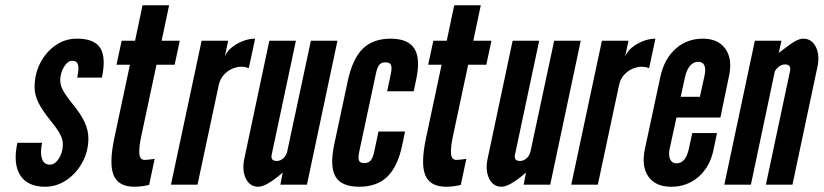

<svg xmlns="http://www.w3.org/2000/svg" viewBox="-20 -702 3132 730"><path d="M151.5 8Q195.5 8 233 -17.5Q270.5 -43 293.2 -84.8Q316 -126.5 316 -176Q316 -206.5 301.8 -237.5Q287.5 -268.5 255 -308Q229 -340.5 219 -359.5Q209 -378.5 209 -396.5Q209 -424 223.2 -447.5Q237.5 -471 254.5 -471Q272 -471 276.5 -456Q281 -441 273.5 -407H367.5Q384 -485 360.5 -520.5Q337 -556 270 -555Q226.5 -554.5 190.5 -529.2Q154.5 -504 133 -462.2Q111.5 -420.5 111.5 -370.5Q111.5 -341.5 125.8 -312.2Q140 -283 176 -238.5Q199.5 -209.5 209.2 -190.2Q219 -171 219 -153.5Q219 -123 204 -99.5Q189 -76 169.5 -76Q147.5 -76 139.8 -97.8Q132 -119.5 140 -159H46Q29 -79.5 56.8 -35.8Q84.5 8 151.5 8Z M491.5 8Q518.5 8 547 1L568 -98Q541.5 -94 530 -94Q511.5 -94 509.8 -118Q508 -142 517 -184L575 -456H644L663.5 -547H594.5L623 -682H522L493.5 -547H442.5L423 -456H474L414.5 -176Q394 -79.5 412 -35.8Q430 8 491.5 8Z M630 0H731L812 -380Q817.5 -405 835.5 -422.2Q853.5 -439.5 877.8 -445.8Q902 -452 926 -443L950 -555Q926 -555 901.8 -545.2Q877.5 -535.5 859.2 -520Q841 -504.5 834.5 -486L847.5 -547H746.5Z M962 8Q993 8 1055 -46L1046 0H1147L1263 -547H1162L1072 -126Q1068.5 -110.5 1057.2 -100.2Q1046 -90 1032 -90Q1008 -90 1013 -114L1105 -547H1004L909 -99Q899.5 -54 914.8 -23Q930 8 962 8Z M1346 8Q1413 8 1452.5 -30.2Q1492 -68.5 1509 -149L1520 -202H1419L1403 -126Q1398 -102 1389.5 -92Q1381 -82 1365 -82Q1349 -82 1345 -91.5Q1341 -101 1346 -126L1409 -421Q1414 -446 1422 -455.5Q1430 -465 1446 -465Q1462 -465 1466.5 -455Q1471 -445 1466 -421L1452 -355H1553L1562 -398Q1579.5 -478.5 1555.8 -516.8Q1532 -555 1465 -555Q1398 -555 1359 -516.5Q1320 -478 1302 -393L1251 -154Q1233 -69.5 1255.5 -30.8Q1278 8 1346 8Z M1676.5 8Q1703.5 8 1732 1L1753 -98Q1726.5 -94 1715 -94Q1696.5 -94 1694.8 -118Q1693 -142 1702 -184L1760 -456H1829L1848.5 -547H1779.5L1808 -682H1707L1678.5 -547H1627.5L1608 -456H1659L1599.5 -176Q1579 -79.5 1597 -35.8Q1615 8 1676.5 8Z M1887 8Q1918 8 1980 -46L1971 0H2072L2188 -547H2087L1997 -126Q1993.5 -110.5 1982.2 -100.2Q1971 -90 1957 -90Q1933 -90 1938 -114L2030 -547H1929L1834 -99Q1824.5 -54 1839.8 -23Q1855 8 1887 8Z M2152 0H2253L2334 -380Q2339.5 -405 2357.5 -422.2Q2375.5 -439.5 2399.8 -445.8Q2424 -452 2448 -443L2472 -555Q2448 -555 2423.8 -545.2Q2399.5 -535.5 2381.2 -520Q2363 -504.5 2356.5 -486L2369.5 -547H2268.5Z M2532 8Q2593 8 2636.2 -30Q2679.5 -68 2693 -133L2706 -196H2612L2599 -136Q2587 -81 2552 -81Q2535 -81 2528 -96.2Q2521 -111.5 2526 -136L2552 -255H2719L2752 -414Q2765.5 -478 2738 -516.5Q2710.5 -555 2652 -555Q2592 -555 2548.8 -516.5Q2505.5 -478 2491 -411L2432 -136Q2418 -70 2445 -31Q2472 8 2532 8ZM2568 -334 2585 -411Q2591 -437.5 2604 -452.2Q2617 -467 2634 -467Q2670.5 -467 2658 -411L2641 -334Z M2734 0H2835L2926 -431Q2942.5 -457 2965 -457Q2988 -457 2984 -433L2892 0H2993L3088 -448Q3097.5 -492.5 3081.8 -523.8Q3066 -555 3034 -555Q3020 -555 3002.5 -545Q2985 -535 2941 -501L2951 -547H2850Z"/></svg>

Font: League Gothic
Style: Italic
Weight: 400
Designer: The League of Moveable Type
Version: Version 1.600; ttfautohint (v1.8.3)